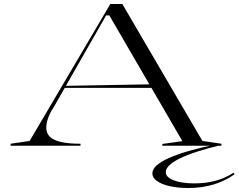

<svg xmlns="http://www.w3.org/2000/svg" viewBox="-20 -728 1192 959"><path d="M33 0V-10L128 -24L531 -708H591L991 -24L1086 -10V0H791V-9L891 -23L526 -651H510L248 -192Q229 -164 220 -137.5Q211 -111 211 -91Q211 -62 229.5 -44.5Q248 -27 286 -18.5Q324 -10 382 -10V0ZM294 -289V-299L739 -307V-289ZM1086 -4Q948 29 878 63.5Q808 98 808 132Q808 157 847.5 172.5Q887 188 951 188Q1007 188 1056 175Q1105 162 1146 135L1152 142Q1107 175 1048.5 193Q990 211 921 211Q869 211 828.5 202Q788 193 764.5 176.5Q741 160 741 138Q741 98 824 61Q907 24 1073 -10Z"/></svg>

Font: Kalnia Expanded Light
Style: Regular
Weight: 300
Width: 7
Designer: Frida Medrano
Foundry: Frida Medrano
Version: Version 1.105